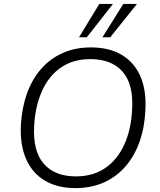

<svg xmlns="http://www.w3.org/2000/svg" viewBox="-20 -956 818 984"><path d="M366 8Q275 8 210.5 -30Q146 -68 114 -140.5Q82 -213 87 -315Q92 -403 118 -476Q144 -549 190 -602Q236 -655 300.5 -684Q365 -713 446 -713Q539 -713 603.5 -675Q668 -637 699.5 -565Q731 -493 725 -390Q721 -302 695 -229Q669 -156 623 -103Q577 -50 512.5 -21Q448 8 366 8ZM369 -52Q457 -52 519.5 -95Q582 -138 617 -215Q652 -292 657 -393Q665 -524 608.5 -588.5Q552 -653 443 -653Q355 -653 293 -610.5Q231 -568 196 -491Q161 -414 155 -312Q148 -181 204.5 -116.5Q261 -52 369 -52ZM385 -765 489 -936H559L425 -765ZM505 -765 612 -936H682L545 -765Z"/></svg>

Font: Nunito Sans 10pt Light
Style: Italic
Weight: 300
Italic angle: -9°
Designer: Vernon Adams
Foundry: Vernon Adams
Version: Version 3.101;gftools[0.9.27]